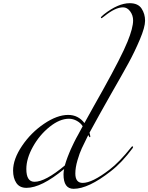

<svg xmlns="http://www.w3.org/2000/svg" viewBox="-20 -1171 929 1203"><path d="M498 -380Q486 -400 462 -413.5Q438 -427 412 -427Q354 -427 290.5 -376Q227 -325 186 -251Q145 -177 145 -112Q145 -32 196 -32Q264 -32 386 -134Q390 -149 395 -163Q400 -177 404 -188Q408 -199 414 -213Q420 -227 423.5 -235.5Q427 -244 434.5 -259Q442 -274 445 -281Q448 -288 457 -304.5Q466 -321 469.5 -327Q473 -333 483.5 -353Q494 -373 498 -380ZM674 -98Q534 12 441 12Q378 12 378 -78Q378 -96 382 -112Q239 6 146 6Q103 6 82.5 -24.5Q62 -55 62 -102Q62 -174 118 -257Q174 -340 256 -395.5Q338 -451 407 -451Q470 -451 509 -400Q528 -435 567.5 -505.5Q607 -576 624 -606Q742 -818 779 -910Q814 -996 814 -1043Q814 -1075 795.5 -1100Q777 -1125 751 -1125Q703 -1125 636 -1071Q618 -1057 617 -1057Q612 -1057 612 -1062Q612 -1065 631 -1081Q720 -1151 793 -1151Q845 -1151 867 -1117.5Q889 -1084 889 -1041Q889 -1001 856.5 -924Q824 -847 785.5 -776.5Q747 -706 674 -579Q603 -454 541 -340Q546 -320 546 -316Q546 -311 542 -311Q540 -311 533 -325Q506 -270 492.5 -241.5Q479 -213 465.5 -167Q452 -121 452 -84Q452 -25 498 -25Q558 -25 666 -108Q727 -154 802 -248Q806 -254 810 -254Q814 -254 814 -250Q814 -248 812 -244Q744 -152 674 -98Z"/></svg>

Font: Miama Nueva
Style: Medium
Weight: 400
Italic angle: -28°
Version: Version 1.0